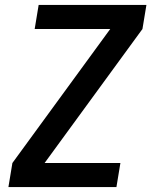

<svg xmlns="http://www.w3.org/2000/svg" viewBox="-20 -755 616 775"><path d="M14 0H450L466 -97H160L555 -638L571 -735H136L120 -638H425L30 -97Z"/></svg>

Font: Iosevka Sparkle Semibold
Style: Italic
Weight: 600
Italic angle: -9°
Designer: Belleve Invis
Foundry: Belleve Invis
Version: Version 4.5.0; ttfautohint (v1.8.3)